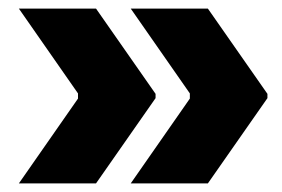

<svg xmlns="http://www.w3.org/2000/svg" viewBox="-20 -498 658 448"><path d="M285 -70H465L604 -269V-279L465 -478H285L423 -280V-268ZM24 -70H204L343 -269V-279L204 -478H24L162 -280V-268Z"/></svg>

Font: Fixel Display ExtraBold
Style: Regular
Weight: 800
Designer: AlfaBravo + MacPaw
Foundry: Kyrylo Tkachov, Marchela Mozhyna, Serhii Makarenko, Maria Weinstein, Zakhar Kryvoshyya
Version: Version 1.211